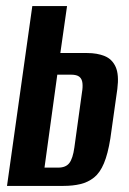

<svg xmlns="http://www.w3.org/2000/svg" viewBox="-20 -610 424 630"><path d="M3 0 86 -590H200L178 -436H266Q299 -436 323.5 -426Q348 -416 359.5 -390.5Q371 -365 365 -318L342 -155Q334 -105 321 -74Q308 -43 288.5 -27.5Q269 -12 244 -6Q219 0 188 0ZM126 -60H171Q196 -60 207.5 -75Q219 -90 224 -126L249 -307Q252 -324 250.5 -337.5Q249 -351 240.5 -358Q232 -365 213 -365H168Z"/></svg>

Font: Alumni Sans
Style: Bold Italic
Weight: 700
Italic angle: -8°
Designer: Robert E. Leuschke
Foundry: Robert E. Leuschke
Version: Version 1.016